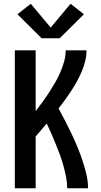

<svg xmlns="http://www.w3.org/2000/svg" viewBox="-20 -1003 540 1023"><path d="M59 0V-735H170V-411Q189 -436 207 -460.5Q225 -485 241.5 -510.5Q258 -536 273.5 -562.5Q289 -589 301 -617Q313 -645 321.5 -674.5Q330 -704 330 -735H441Q441 -706 434 -677.5Q427 -649 415.5 -622Q404 -595 390 -569.5Q376 -544 360 -519.5Q344 -495 327 -471.5Q310 -448 292 -425Q311 -391 328 -357.5Q345 -324 361.5 -289.5Q378 -255 392.5 -220Q407 -185 419 -149Q431 -113 440 -75.5Q449 -38 449 0H338Q338 -30 332 -60Q326 -90 318 -119.5Q310 -149 299.5 -177.5Q289 -206 277.5 -234Q266 -262 254 -290Q242 -318 229 -345Q214 -328 199.5 -310.5Q185 -293 170 -276V0ZM202 -799 73 -927 144 -983 250 -856 356 -983 427 -927 298 -799Z"/></svg>

Font: Iosevka SS08 Regular
Style: Bold
Weight: 700
Monospace: yes
Designer: Belleve Invis
Foundry: Belleve Invis
Version: Version 16.3.4; ttfautohint (v1.8.4)